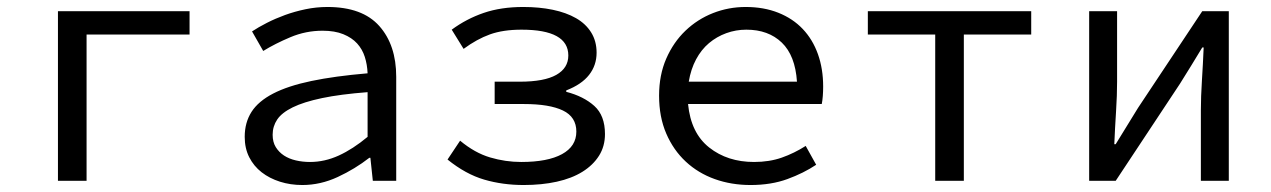

<svg xmlns="http://www.w3.org/2000/svg" viewBox="-20 -518 3640 550"><path d="M146 0V-486H523V-419H228V0Z M846 12Q812 12 782 2.5Q752 -7 729.5 -24.5Q707 -42 694 -67.5Q681 -93 681 -126Q681 -167 700.5 -197.5Q720 -228 762.5 -250Q805 -272 872 -286Q939 -300 1033 -308Q1032 -333 1025 -355Q1018 -377 1003 -393.5Q988 -410 963.5 -420Q939 -430 904 -430Q856 -430 812 -411.5Q768 -393 734 -372L702 -428Q720 -440 744.5 -452.5Q769 -465 796.5 -475Q824 -485 855 -491.5Q886 -498 918 -498Q1018 -498 1066.5 -443.5Q1115 -389 1115 -298V0H1048L1041 -66H1038Q997 -34 947.5 -11Q898 12 846 12ZM868 -54Q910 -54 950.5 -72.5Q991 -91 1033 -126V-254Q955 -248 902.5 -237Q850 -226 818.5 -210.5Q787 -195 774 -175.5Q761 -156 761 -132Q761 -111 770 -96.5Q779 -82 793.5 -72.5Q808 -63 827.5 -58.5Q847 -54 868 -54Z M1480 12Q1420 12 1367 -3.5Q1314 -19 1262 -61L1298 -115Q1340 -80 1384 -67Q1428 -54 1473 -54Q1549 -54 1590 -76.5Q1631 -99 1631 -141Q1631 -183 1592.5 -201.5Q1554 -220 1481 -220H1397V-284H1469Q1539 -284 1573.5 -303.5Q1608 -323 1608 -359Q1608 -433 1474 -433Q1421 -433 1383.5 -419.5Q1346 -406 1308 -378L1274 -433Q1316 -464 1365.5 -481Q1415 -498 1479 -498Q1525 -498 1563.5 -490Q1602 -482 1630 -466Q1658 -450 1673.5 -425Q1689 -400 1689 -367Q1689 -331 1667.5 -303.5Q1646 -276 1602 -259V-255Q1652 -242 1682.5 -214.5Q1713 -187 1713 -134Q1713 -99 1696 -72Q1679 -45 1648.5 -26Q1618 -7 1575 2.5Q1532 12 1480 12Z M2130 12Q2075 12 2027.5 -5Q1980 -22 1944.5 -55Q1909 -88 1888.5 -135.5Q1868 -183 1868 -244Q1868 -303 1888.5 -350Q1909 -397 1943.5 -430Q1978 -463 2022.5 -480.5Q2067 -498 2116 -498Q2168 -498 2209.5 -481.5Q2251 -465 2279.5 -435Q2308 -405 2323 -363Q2338 -321 2338 -270Q2338 -256 2337 -243Q2336 -230 2334 -220H1951Q1959 -137 2011.5 -95.5Q2064 -54 2140 -54Q2184 -54 2219.5 -66.5Q2255 -79 2288 -100L2318 -46Q2282 -22 2235.5 -5Q2189 12 2130 12ZM2118 -433Q2088 -433 2060.5 -423Q2033 -413 2011 -394.5Q1989 -376 1974 -348Q1959 -320 1953 -284H2263Q2258 -359 2219.5 -396Q2181 -433 2118 -433Z M2659 0V-419H2466V-486H2934V-419H2741V0Z M3100 0V-486H3180V-284Q3180 -245 3177 -198.5Q3174 -152 3172 -105H3176Q3190 -128 3208 -157Q3226 -186 3240 -209L3424 -486H3500V0H3420V-202Q3420 -241 3423 -287.5Q3426 -334 3428 -382H3424Q3410 -359 3392 -329.5Q3374 -300 3360 -278L3176 0Z"/></svg>

Font: Source Code Pro
Style: Regular
Weight: 400
Monospace: yes
Designer: Paul D. Hunt, Teo Tuominen
Foundry: Adobe Systems Incorporated
Version: Version 2.030;PS 1.000;hotconv 16.6.51;makeotf.lib2.5.65220